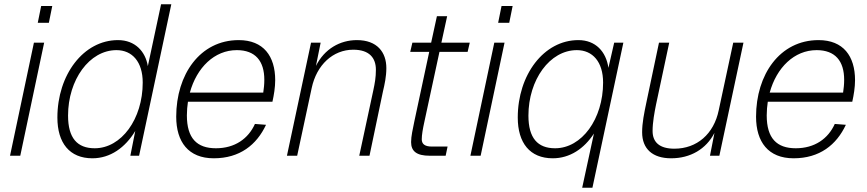

<svg xmlns="http://www.w3.org/2000/svg" viewBox="-20 -730 4066 900"><path d="M157 -623H209L225 -702H173ZM27 0H75L187 -530H139Z M413 12C497 12 567 -38 614 -116L591 0H632L783 -710H735L673 -420C662 -488 614 -542 533 -542C371 -542 249 -379 249 -179C249 -60 306 12 413 12ZM424 -35C342 -35 299 -83 299 -188C299 -356 399 -495 526 -495C600 -495 649 -440 649 -343C649 -172 549 -35 424 -35Z M982 12C1104 12 1183 -51 1227 -145L1175 -149C1144 -80 1081 -35 992 -35C903 -35 856 -82 856 -189C856 -211 858 -233 861 -253H1257C1264 -284 1270 -321 1270 -354C1270 -467 1215 -542 1099 -542C917 -542 806 -380 806 -183C806 -65 863 12 982 12ZM1090 -495C1177 -495 1219 -444 1219 -356C1219 -335 1217 -316 1214 -296H870C902 -413 985 -495 1090 -495Z M1325 0H1373L1441 -317C1464 -426 1541 -497 1636 -497C1712 -497 1742 -458 1742 -403C1742 -367 1737 -340 1730 -307L1664 0H1712L1775 -301C1783 -335 1791 -371 1791 -411C1791 -485 1748 -542 1653 -542C1574 -542 1501 -501 1461 -421L1483 -530H1438Z M1994 0H2069L2078 -43H2004C1970 -43 1957 -56 1957 -77C1957 -98 1962 -126 1969 -158L2040 -487H2172L2182 -530H2049L2076 -654H2028L2001 -530H1913L1903 -487H1992L1922 -160C1915 -126 1907 -91 1907 -64C1907 -21 1933 0 1994 0Z M2315 -623H2367L2383 -702H2331ZM2185 0H2233L2345 -530H2297Z M2571 12C2651 12 2718 -33 2764 -104L2709 150H2757L2902 -530H2859L2832 -412C2821 -488 2772 -542 2691 -542C2529 -542 2407 -379 2407 -179C2407 -60 2464 12 2571 12ZM2582 -35C2500 -35 2457 -83 2457 -188C2457 -356 2557 -495 2684 -495C2758 -495 2807 -440 2807 -343C2807 -172 2707 -35 2582 -35Z M3126 12C3216 12 3290 -31 3329 -107L3308 0H3352L3465 -530H3417L3349 -213C3326 -102 3247 -33 3141 -33C3072 -33 3039 -63 3039 -116C3039 -157 3048 -204 3055 -239L3117 -530H3069L3011 -255C2999 -198 2990 -154 2990 -110C2990 -32 3039 12 3126 12Z M3700 12C3822 12 3901 -51 3945 -145L3893 -149C3862 -80 3799 -35 3710 -35C3621 -35 3574 -82 3574 -189C3574 -211 3576 -233 3579 -253H3975C3982 -284 3988 -321 3988 -354C3988 -467 3933 -542 3817 -542C3635 -542 3524 -380 3524 -183C3524 -65 3581 12 3700 12ZM3808 -495C3895 -495 3937 -444 3937 -356C3937 -335 3935 -316 3932 -296H3588C3620 -413 3703 -495 3808 -495Z"/></svg>

Font: Geist ExtraLight
Style: Italic
Weight: 200
Italic angle: -12°
Designer: Basement.studio, Andrés Briganti, Mateo Zaragoza
Foundry: Basement.studio, Vercel, Andrés Briganti, Guido Ferreyra, Mateo Zaragoza
Version: Version 1.500